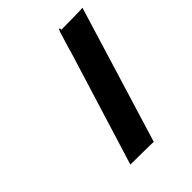

<svg xmlns="http://www.w3.org/2000/svg" viewBox="-182 -877 814 814"><g transform="rotate(-45 224.5 -470.0)"><path d="M304.2 -753 297.8 -732 294.7 -722 283.4 -685C281.4 -675 280.3 -665 277.3 -655L274.5 -646L272.7 -640C271.1 -635 270 -628 272.4 -626C279.2 -622 280.2 -632 281.1 -635C281.4 -636 281.1 -638 281.7 -640L283.5 -646L286.3 -655C289.3 -665 290.7 -676 292.7 -686L303.7 -722L306.8 -732L313.2 -753L319.3 -773C320.9 -778 320.4 -783 313.8 -781L122.2 -161C122.2 -161 261.9 -160 260.6 -159L448.9 -775C448.3 -773 310 -772 310 -772Z"/></g></svg>

Font: Hussar Wojna
Style: 3Obl
Weight: 400
Designer: Robert Jablonski
Foundry: Cannot Into Space Fonts
Version: Version 1.01